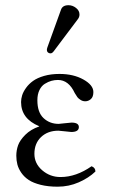

<svg xmlns="http://www.w3.org/2000/svg" viewBox="-20 -700 437 730"><path d="M240.2 -680.2Q255.9 -680.2 269 -669.9Q282.2 -659.7 282.2 -645Q282.2 -634.8 275.9 -627L184.1 -504.9Q178.2 -497.1 171.9 -497.1Q166 -497.1 162.1 -500.7Q158.2 -504.4 158.2 -509.8Q158.2 -514.2 160.2 -520L211.9 -663.1Q217.8 -680.2 240.2 -680.2ZM110.8 -115.2Q110.8 -78.1 140.6 -52.5Q170.4 -26.9 210 -26.9Q269.5 -26.9 328.1 -67.9Q342.8 -62.5 342.8 -47.9Q317.4 -23.4 279.5 -6.8Q241.7 9.8 199.2 9.8Q162.6 9.8 134.5 2.7Q106.4 -4.4 89.4 -15.6Q72.3 -26.9 61.3 -42.7Q50.3 -58.6 46.1 -74.5Q42 -90.3 42 -107.9Q42 -128.4 48.8 -147.7Q55.7 -167 76.2 -187.5Q96.7 -208 128.9 -219.2V-220.2Q60.1 -248.5 60.1 -312Q60.1 -324.2 64.2 -337.6Q68.4 -351.1 79.1 -366Q89.8 -380.9 105.7 -392.3Q121.6 -403.8 147.7 -411.4Q173.8 -418.9 206.1 -418.9Q259.3 -418.9 297.1 -397.7Q335 -376.5 335 -350.1Q335 -331.5 325.4 -323.2Q315.9 -314.9 304.2 -314.9Q294.4 -314.9 286.4 -320.1Q278.3 -325.2 274.4 -330.3Q270.5 -335.4 264.2 -346.2Q241.2 -396 200.2 -396Q187.5 -396 175.3 -392.6Q163.1 -389.2 150.4 -381.3Q137.7 -373.5 129.9 -357.4Q122.1 -341.3 122.1 -318.8Q122.1 -272.9 145.5 -251Q168.9 -229 203.1 -229L226.1 -231.4Q249 -233.9 252 -233.9Q279.8 -233.9 279.8 -216.8Q279.8 -198.2 251 -198.2Q247.1 -198.2 226.8 -200.7Q206.5 -203.1 202.1 -203.1Q161.6 -203.1 136.2 -179Q110.8 -154.8 110.8 -115.2Z"/></svg>

Font: Linux Libertine Display G
Style: Regular
Weight: 400
Designer: Philipp H. Poll
Foundry: Philipp H. Poll
Version: Version 5.0.9